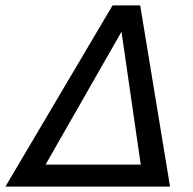

<svg xmlns="http://www.w3.org/2000/svg" viewBox="-63 -688 710 708"><path d="M-43 0 352 -668H454L564 0ZM105 -81H456L385 -571Z"/></svg>

Font: Atkinson Hyperlegible Next
Style: Italic
Weight: 400
Italic angle: -12°
Designer: Elliott Scott, Megan Eiswerth, Linus Boman, Theodore Petrosky, Letters from Sweden
Foundry: Applied Design Works, Letters from Sweden
Version: Version 2.001